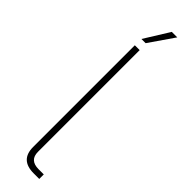

<svg xmlns="http://www.w3.org/2000/svg" viewBox="-299 -853 841 841"><g transform="rotate(45 121.5 -433.0)"><path d="M168 0Q85 0 85 -80V-710H115V-80Q115 -28 171 -28H203V0ZM86 -750 158 -866H192L112 -750Z"/></g></svg>

Font: Geist Thin
Style: Regular
Weight: 400
Designer: Basement.studio, Andrés Briganti, Mateo Zaragoza
Foundry: Basement.studio, Vercel, Andrés Briganti, Guido Ferreyra, Mateo Zaragoza
Version: Version 1.401